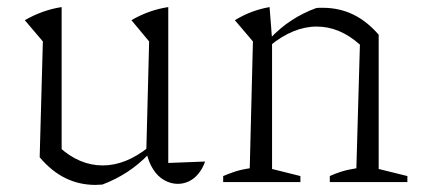

<svg xmlns="http://www.w3.org/2000/svg" viewBox="-20 -514 1194 542"><path d="M455 -54 559 -58Q552 -38 540 -23.5Q528 -9 513 -2Q498 5 482 5Q462 5 443.5 -5.5Q425 -16 412 -36.5Q399 -57 393 -86L401 -397L351 -457Q401 -486 455 -494ZM269 7Q264 7 259 7.5Q254 8 250 8Q204 8 165 -11Q126 -30 92 -70L147 -99Q204 -47 270 -47Q335 -47 400 -99L401 -80Q371 -49 338.5 -28Q306 -7 269 7ZM92 -70 101 -397 50 -457Q101 -486 154 -494V-84Z M610 0V-17Q624 -23 641.5 -29Q659 -35 685 -39L694 -397L643 -457Q689 -485 741 -494L748 -404V-37L828 -17V0ZM911 0V-17Q926 -24 943.5 -29.5Q961 -35 986 -39L996 -388L1049 -416V-37L1130 -17V0ZM742 -385 741 -404Q770 -435 803 -456.5Q836 -478 872 -491Q877 -492 882 -492Q887 -492 891 -492Q937 -492 976 -473.5Q1015 -455 1049 -416L996 -388Q939 -439 874 -439Q808 -439 742 -385Z"/></svg>

Font: Piazzolla Thin ExtraLight
Style: Regular
Weight: 250
Version: Version 2.005